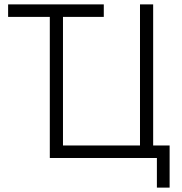

<svg xmlns="http://www.w3.org/2000/svg" viewBox="-20 -720 828 875"><path d="M207 0H695V135H753V-57H678V-700H618V-57H267V-643H453V-700H17V-643H207Z"/></svg>

Font: Fixel Display Light
Style: Regular
Weight: 300
Designer: AlfaBravo + MacPaw
Foundry: Kyrylo Tkachov, Marchela Mozhyna, Serhii Makarenko, Maria Weinstein, Zakhar Kryvoshyya
Version: Version 1.211